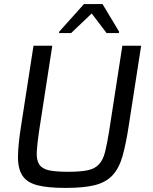

<svg xmlns="http://www.w3.org/2000/svg" viewBox="-20 -912 747 940"><path d="M579 -688H671L611 -301Q597 -208 580 -148Q563 -88 530.5 -53.5Q498 -19 444 -5.5Q390 8 301 8Q212 8 161.5 -5.5Q111 -19 89 -53.5Q67 -88 68 -148Q69 -208 84 -301L144 -688H236L171 -268Q162 -207 160 -168.5Q158 -130 171.5 -108Q185 -86 218.5 -78.5Q252 -71 313 -71Q374 -71 409.5 -78.5Q445 -86 465 -108Q485 -130 494.5 -168.5Q504 -207 514 -268ZM269 -750 270 -757 391 -892H482L563 -757L562 -750H502L429 -846L328 -750Z"/></svg>

Font: Azeri Sans
Style: Italic
Weight: 400
Designer: Hector Gatti & Omnibus-Type (original fonts) / Cristiano Sobral (main changes and remastering)
Foundry: Omnibus-Type
Version: Version 0.07;August 21, 2020;FontCreator 13.0.0.2681 64-bit;